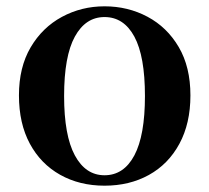

<svg xmlns="http://www.w3.org/2000/svg" viewBox="-20 -572 663 608"><path d="M311 16Q232 16 170.5 -18.5Q109 -53 74.5 -117Q40 -181 40 -270Q40 -359 77 -422Q114 -485 176 -518.5Q238 -552 311 -552Q385 -552 447 -519Q509 -486 546 -423Q583 -360 583 -270Q583 -181 548 -116.5Q513 -52 451.5 -18Q390 16 311 16ZM311 -17Q372 -17 405.5 -80Q439 -143 439 -268Q439 -394 405.5 -456Q372 -518 311 -518Q251 -518 217 -456Q183 -394 183 -268Q183 -143 217 -80Q251 -17 311 -17Z"/></svg>

Font: Noto Serif KR ExtraLight
Style: Bold
Weight: 700
Version: Version 2.002-H1;hotconv 1.1.0;makeotfexe 2.6.0